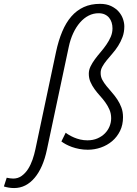

<svg xmlns="http://www.w3.org/2000/svg" viewBox="-134 -768 712 998"><path d="M109.9 9.8Q100.1 56.6 84 93.5Q67.9 130.4 46.1 156.2Q24.4 182.1 -2.4 195.8Q-29.3 209.5 -60.5 209.5Q-76.2 209.5 -89.8 207Q-103.5 204.6 -113.8 201.2L-99.1 155.8Q-91.8 157.7 -82 158.9Q-72.3 160.2 -65.4 160.2Q-40.5 160.2 -21.2 146.2Q-2 132.3 12 110.4Q25.9 88.4 35.2 61.5Q44.4 34.7 49.8 8.8L157.2 -498Q169.9 -557.6 189.5 -604Q209 -650.4 236.8 -682.4Q264.6 -714.4 301.5 -731.2Q338.4 -748 385.7 -748Q419.4 -748 443.4 -736.6Q467.3 -725.1 482.7 -707.8Q498 -690.4 505.1 -669.9Q512.2 -649.4 512.2 -630.9Q512.2 -600.6 502.9 -575.7Q493.7 -550.8 480 -529.3Q466.3 -507.8 450.2 -489.5Q434.1 -471.2 420.4 -454.3Q406.7 -437.5 397.7 -421.1Q388.7 -404.8 389.2 -387.7Q389.2 -369.1 397.9 -352.8Q406.7 -336.4 419.7 -320.6Q432.6 -304.7 447.5 -287.8Q462.4 -271 475.3 -251.7Q488.3 -232.4 496.8 -209.7Q505.4 -187 505.4 -158.7Q505.4 -118.7 490 -87.4Q474.6 -56.2 449 -34.4Q423.3 -12.7 390.4 -1.2Q357.4 10.3 322.3 10.3Q299.3 10.3 278.6 6.3Q257.8 2.4 240.2 -3.9Q222.7 -10.3 208.7 -17.8Q194.8 -25.4 185.1 -32.7L207.5 -78.1Q213.9 -72.8 225.1 -66.2Q236.3 -59.6 251 -53.2Q265.6 -46.9 283.4 -42.7Q301.3 -38.6 320.3 -38.6Q349.6 -38.6 372.6 -48.6Q395.5 -58.6 411.4 -74.7Q427.2 -90.8 435.5 -111.3Q443.8 -131.8 443.8 -153.3Q443.8 -177.2 435.3 -197.3Q426.8 -217.3 413.8 -235.4Q400.9 -253.4 385.7 -270Q370.6 -286.6 357.7 -304.4Q344.7 -322.3 336.2 -341.8Q327.6 -361.3 327.6 -384.8Q327.6 -404.3 336.7 -422.9Q345.7 -441.4 359.4 -460Q373 -478.5 389.2 -497.3Q405.3 -516.1 418.9 -535.9Q432.6 -555.7 441.7 -576.7Q450.7 -597.7 450.7 -620.6Q450.7 -636.7 446.3 -650.9Q441.9 -665 433.1 -675.8Q424.3 -686.5 410.6 -692.9Q397 -699.2 378.4 -699.2Q351.1 -699.2 326.7 -686.8Q302.2 -674.3 282 -651.1Q261.7 -627.9 246.6 -595.5Q231.4 -563 223.1 -522.9Z"/></svg>

Font: Ufes Sans Light
Style: Italic
Weight: 200
Designer: Ricardo Esteves & Thais Bronze
Foundry: ProDesignUfes - Ricardo Esteves, Thais Bronze
Version: Version 2.0